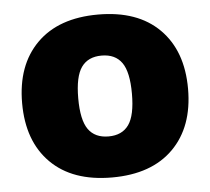

<svg xmlns="http://www.w3.org/2000/svg" viewBox="-44 -577 694 634"><g transform="rotate(-5 303.0 -260.0)"><path d="M100 -458Q172 -530 303 -530Q434 -530 506 -458Q578 -386 578 -260Q578 -134 506 -62Q434 10 303 10Q172 10 100 -62Q28 -134 28 -260Q28 -386 100 -458ZM236 -157Q258 -126 303 -126Q348 -126 370 -157Q392 -188 392 -260Q392 -332 370 -363Q348 -394 303 -394Q258 -394 236 -363Q214 -332 214 -260Q214 -188 236 -157Z"/></g></svg>

Font: M PLUS 1p Black
Style: Regular
Weight: 900
Version: Version 1.061